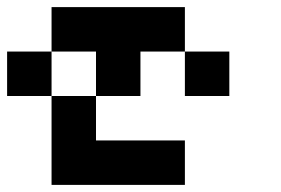

<svg xmlns="http://www.w3.org/2000/svg" viewBox="-20 -520 790 540"><path d="M500 -375H375V-250H250V-375H125V-500H500ZM125 -375V-250H0V-375ZM625 -375V-250H500V-375ZM500 -125V0H125V-250H250V-125Z"/></svg>

Font: Tiny5
Style: Regular
Weight: 400
Designer: Stefan Schmidt
Foundry: Made with Bits'n'Picas by Kreative Software
Version: Version 1.002; ttfautohint (v1.8.4.7-5d5b)